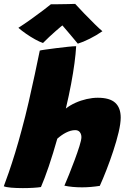

<svg xmlns="http://www.w3.org/2000/svg" viewBox="-64 -959 646 987"><path d="M146.5 2.5Q132 5 106.5 6.5Q81 8 53.5 8Q21 8 -6 5.8Q-33 3.5 -44.5 -1.5Q-34 -28.5 -18.8 -72.8Q-3.5 -117 13.8 -173.2Q31 -229.5 47.5 -291.5Q66.5 -361 83.2 -433.8Q100 -506.5 114.5 -574.8Q129 -643 140.5 -699Q144.5 -700.5 168.8 -704Q193 -707.5 224.8 -711.5Q256.5 -715.5 285.2 -718.5Q314 -721.5 327.5 -721.5Q325.5 -684 319 -635Q312.5 -586 301.5 -527.2Q290.5 -468.5 274.5 -401Q296 -418 323.8 -430.5Q351.5 -443 381.5 -449.8Q411.5 -456.5 438.5 -456.5Q500 -456.5 528.2 -430.8Q556.5 -405 556.5 -354.5Q556.5 -324.5 545.8 -279Q535 -233.5 518.2 -182.8Q501.5 -132 483 -84.8Q464.5 -37.5 449 -3.5Q426.5 0 403.5 2Q380.5 4 358 4Q307 4 267 -4.5Q276.5 -26 291 -62Q305.5 -98 320 -137Q334.5 -176 344.5 -208Q354.5 -240 354.5 -254Q354.5 -269 346.5 -279.5Q338.5 -290 322.5 -290Q310.5 -290 298.5 -286.5Q286.5 -283 274.8 -277Q263 -271 251.8 -263Q240.5 -255 230.5 -246Q220 -209 209 -173Q198 -137 186.8 -104Q175.5 -71 165.2 -43.8Q155 -16.5 146.5 2.5ZM322.5 -939Q341.5 -918 369.5 -889Q397.5 -860 423.5 -834.5Q449.5 -809 462.5 -798.5Q431.5 -777 397 -759.8Q362.5 -742.5 336 -734.5Q322.5 -751 308.8 -767.2Q295 -783.5 282.8 -798Q270.5 -812.5 261.8 -822.5Q253 -832.5 250 -836H266.5Q260.5 -831.5 248.5 -821.8Q236.5 -812 221 -798.2Q205.5 -784.5 188.8 -769Q172 -753.5 157 -738Q140 -743.5 116.5 -756.5Q93 -769.5 70 -785.5Q47 -801.5 30.5 -816Q61 -835.5 96 -860.5Q131 -885.5 159.2 -907Q187.5 -928.5 197.5 -937Q208 -937 233 -937.2Q258 -937.5 284 -938Q310 -938.5 322.5 -939Z"/></svg>

Font: Grandstander Thin Black
Style: Italic
Weight: 900
Italic angle: -15°
Version: Version 1.200